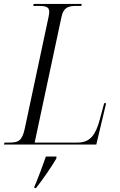

<svg xmlns="http://www.w3.org/2000/svg" viewBox="-37 -734 609 975"><path d="M-17 0H452L502 -210H492L470 -128C449 -50 422 -10 356 -10H139L275 -647C285 -695 308 -704 351 -704H376L378 -714H134L132 -704H157C191 -704 213 -701 213 -675C213 -670 212 -659 210 -650L89 -82C75 -16 55 -10 8 -10H-14ZM138 213 137 221H146C179 179 225 113 249 71L250 61H196C179 110 159 164 138 213Z"/></svg>

Font: Noto Serif Display SemiCondensed Light
Style: Italic
Weight: 300
Width: 4
Italic angle: -12°
Designer: Monotype Design Team
Foundry: Monotype Imaging Inc.
Version: Version 2.009